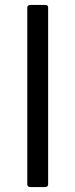

<svg xmlns="http://www.w3.org/2000/svg" viewBox="-20 -754 304 774"><path d="M163 0H101Q91 0 90 -11V-724Q90 -733 101 -734H163Q174 -734 174 -724V-11Q174 -1 163 0Z"/></svg>

Font: YamahaIndonesia935. App
Style: Regular
Weight: 400
Designer: Dalton Maag Ltd
Foundry: Dalton Maag Ltd
Version: Version 1.002; January 01, 2024; Regular/Italic